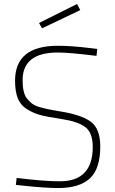

<svg xmlns="http://www.w3.org/2000/svg" viewBox="-20 -942 580 969"><path d="M272 -677Q94 -677 94 -537Q94 -474 115 -446Q127 -431 140 -420.5Q153 -410 178 -402Q219 -390 282 -380Q391 -363 438.5 -327.5Q486 -292 486 -203Q486 -90 433.5 -41.5Q381 7 274 7Q208 7 97 -5L60 -9L64 -44Q202 -27 282 -27Q448 -27 448 -200Q448 -273 410 -301Q372 -329 292.5 -341Q213 -353 179.5 -362.5Q146 -372 114.5 -392Q83 -412 69.5 -446.5Q56 -481 56 -535Q56 -711 272 -711Q341 -711 438 -699L471 -695L467 -660Q330 -677 272 -677ZM177 -826 369 -922 385 -891 192 -799Z"/></svg>

Font: Titillium Web[RUS by Daymarius]
Style: Regular
Weight: 200
Designer: Cyrillization by Daymarius
Foundry: Cyrillization by Daymarius
Version: Version 1.002 September 11, 2018